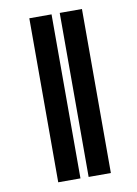

<svg xmlns="http://www.w3.org/2000/svg" viewBox="-81 -760 579 814"><g transform="rotate(-10 208.0 -353.0)"><path d="M198.7 -706.1V0H103V-706.1ZM329.6 -706.1V0H233.9V-706.1Z"/></g></svg>

Font: Inter 17pt Black
Style: Regular
Weight: 900
Version: Version 4.001;git-66647c0bb